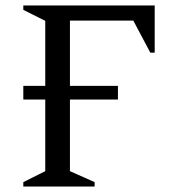

<svg xmlns="http://www.w3.org/2000/svg" viewBox="-20 -680 634 700"><path d="M65 0V-16L145 -56V-317H65V-367H145V-604L65 -644V-660H544V-488H528L466 -605H235V-367H410V-317H235V-56L325 -16V0Z"/></svg>

Font: Spectral SC
Style: Regular
Weight: 400
Designer: Jean-Baptiste Levee
Foundry: Production Type
Version: Version 2.001